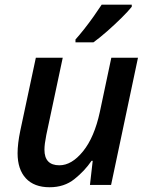

<svg xmlns="http://www.w3.org/2000/svg" viewBox="-20 -786 630 816"><path d="M190.9 9.8Q125 9.8 89.8 -28.3Q54.7 -66.4 54.7 -134.8Q54.7 -154.8 57.6 -179Q60.5 -203.1 65.9 -229L132.3 -540.5H246.6L176.8 -212.4Q168.9 -172.9 168.9 -149.9Q168.9 -83.5 232.4 -83.5Q284.7 -83.5 332.8 -142.8Q380.9 -202.1 404.3 -310.1L453.1 -540.5H566.4L452.1 0H362.3L374 -102.5H369.1Q339.4 -59.1 296.1 -24.7Q252.9 9.8 190.9 9.8ZM300.8 -606V-618.2Q317.9 -637.2 338.1 -662.8Q358.4 -688.5 377.7 -715.8Q397 -743.2 412.1 -766.1H540V-757.3Q525.9 -739.3 496.8 -710.4Q467.8 -681.6 435.3 -653.1Q402.8 -624.5 377 -606Z"/></svg>

Font: Open Sans SemiBold
Style: Italic
Weight: 600
Italic angle: -12°
Designer: Monotype Design Team
Foundry: Monotype Imaging Inc.
Version: Version 3.003; ttfautohint (v1.8.4)